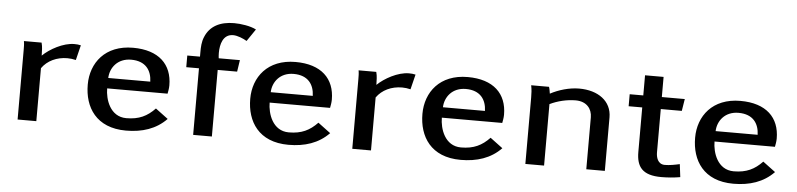

<svg xmlns="http://www.w3.org/2000/svg" viewBox="-42 -861 4498 1083"><g transform="rotate(5 2207.0 -319.5)"><path d="M74 -444C77 -427 77 -411 77 -394V0H183V-300C214 -344 267 -369 327 -369C343 -369 359 -367 375 -363L396 -448C385 -451 371 -452 359 -452C296 -452 221 -410 181 -371C180 -397 181 -419 174 -444Z M454 -231C454 -103 522 9 691 9C783 9 861 -16 920 -77L849 -130C805 -84 759 -61 687 -61C595 -61 565 -157 565 -219H907C909 -230 913 -248 913 -266C913 -385 837 -460 691 -460C533 -460 454 -354 454 -231ZM566 -278C568 -337 610 -392 686 -392C769 -392 802 -341 804 -278Z M999 -377H1071V0H1177V-377H1287L1297 -443H1177C1176 -452 1175 -462 1175 -473C1175 -523 1190 -580 1247 -580C1272 -580 1305 -566 1325 -554L1372 -623C1340 -640 1285 -648 1247 -648C1168 -648 1110 -619 1084 -555C1072 -527 1071 -497 1071 -467V-443H999Z M1374 -231C1374 -103 1442 9 1611 9C1703 9 1781 -16 1840 -77L1769 -130C1725 -84 1679 -61 1607 -61C1515 -61 1485 -157 1485 -219H1827C1829 -230 1833 -248 1833 -266C1833 -385 1757 -460 1611 -460C1453 -460 1374 -354 1374 -231ZM1486 -278C1488 -337 1530 -392 1606 -392C1689 -392 1722 -341 1724 -278Z M1969 -444C1972 -427 1972 -411 1972 -394V0H2078V-300C2109 -344 2162 -369 2222 -369C2238 -369 2254 -367 2270 -363L2291 -448C2280 -451 2266 -452 2254 -452C2191 -452 2116 -410 2076 -371C2075 -397 2076 -419 2069 -444Z M2349 -231C2349 -103 2417 9 2586 9C2678 9 2756 -16 2815 -77L2744 -130C2700 -84 2654 -61 2582 -61C2490 -61 2460 -157 2460 -219H2802C2804 -230 2808 -248 2808 -266C2808 -385 2732 -460 2586 -460C2428 -460 2349 -354 2349 -231ZM2461 -278C2463 -337 2505 -392 2581 -392C2664 -392 2697 -341 2699 -278Z M2946 -445C2951 -422 2952 -399 2952 -376V0H3058V-348C3101 -369 3154 -382 3204 -382C3266 -382 3297 -342 3297 -294V0H3402V-303C3402 -395 3325 -450 3218 -450C3162 -450 3102 -432 3055 -407C3053 -419 3051 -434 3047 -445Z M3504 -375H3581V-123C3581 -39 3615 7 3722 7C3757 7 3795 4 3829 -2L3820 -75C3794 -69 3763 -63 3736 -63C3695 -63 3686 -103 3686 -130V-375H3805L3816 -443H3686V-557H3581V-443H3504Z M3893 -231C3893 -103 3961 9 4130 9C4222 9 4300 -16 4359 -77L4288 -130C4244 -84 4198 -61 4126 -61C4034 -61 4004 -157 4004 -219H4346C4348 -230 4352 -248 4352 -266C4352 -385 4276 -460 4130 -460C3972 -460 3893 -354 3893 -231ZM4005 -278C4007 -337 4049 -392 4125 -392C4208 -392 4241 -341 4243 -278Z"/></g></svg>

Font: KpMath
Style: SansBold
Weight: 700
Version: Version 0.66